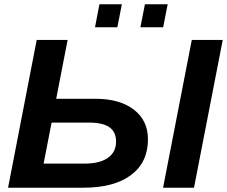

<svg xmlns="http://www.w3.org/2000/svg" viewBox="-20 -874 1057 894"><path d="M739.3 0 873 -688H1017.1L883.3 0ZM424.3 -414.1Q537.6 -414.1 603.3 -363.5Q668.9 -313 668.9 -225.6Q668.9 -117.7 589.8 -58.8Q510.7 0 369.1 0H17.6L150.9 -688H294.9L241.7 -414.1ZM183.1 -112.3H374Q444.8 -112.3 482.7 -139.2Q520.5 -166 520.5 -215.3Q520.5 -258.8 490.2 -281Q460 -303.2 393.1 -303.2H220.2ZM633.8 -747.1 654.8 -854H760.7L739.7 -747.1ZM422.4 -747.1 442.9 -854H547.4L526.4 -747.1Z"/></svg>

Font: Liberation Sans
Style: Bold Italic
Weight: 700
Italic angle: -12°
Designer: Steve Matteson
Foundry: Ascender Corporation
Version: Version 2.1.5